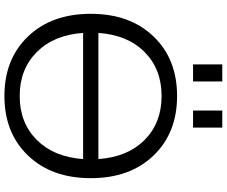

<svg xmlns="http://www.w3.org/2000/svg" viewBox="-96 -881 986 834"><g transform="rotate(90 397.0 -464.0)"><path d="M460 -809.6V-936.5H534.2V-809.6ZM259.8 -809.6V-936.5H334V-809.6ZM138.2 -92.8Q40 -195.3 40 -365.2Q40 -535.2 138.2 -637.7Q236.3 -740.2 397 -740.2Q557.6 -740.2 655.8 -637.7Q753.9 -535.2 753.9 -365.2Q753.9 -195.3 655.8 -92.8Q557.6 9.8 397 9.8Q236.3 9.8 138.2 -92.8ZM123 -332Q131.8 -205.1 206.1 -130.9Q280.3 -56.6 397 -56.6Q513.7 -56.6 587.9 -130.9Q662.1 -205.1 670.9 -332ZM123 -398.4H670.9Q662.1 -525.4 587.9 -599.1Q513.7 -672.9 397 -672.9Q280.3 -672.9 206.1 -599.1Q131.8 -525.4 123 -398.4Z"/></g></svg>

Font: Mgen+ 1c regular
Style: Regular
Weight: 400
Designer: [Source Han Sans]
Ryoko NISHIZUKA  (kana & ideographs); Paul D. Hunt (Latin, Greek & Cyrillic); Wenlong ZHANG  (bopomofo
Version: Version 1.059.20150602